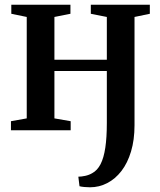

<svg xmlns="http://www.w3.org/2000/svg" viewBox="-20 -553 678 815"><path d="M362 242Q350.5 242 337.5 240.8Q324.5 239.5 317.5 237.5L312.5 197Q325 197 341.5 193.5Q358 190 371.5 182Q393 170.5 406.8 144Q420.5 117.5 427 74Q433.5 30.5 433.5 -31V-251.5H211V-50.5L280 -38.5V0H26.5V-38.5L93.5 -50.5V-481L28 -494.5V-533H279V-494.5L211 -481V-299.5H433.5V-481L365.5 -494.5V-533H616V-494.5L551 -481V-21.5Q551 41 536.2 90Q521.5 139 495.5 172.8Q469.5 206.5 435.2 224.2Q401 242 362 242Z"/></svg>

Font: Merriweather 72pt SemiBold
Style: Regular
Weight: 600
Version: Version 2.100